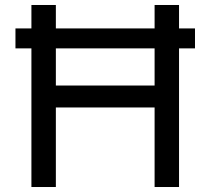

<svg xmlns="http://www.w3.org/2000/svg" viewBox="-20 -750 844 770"><path d="M204 0H106V-556H42V-636H106V-730H204V-636H600V-730H698V-636H762V-556H698V0H600V-319H204ZM204 -407H600V-556H204Z"/></svg>

Font: Sora
Style: Regular
Weight: 400
Designer: Jonathan Barnbrook, Julián Moncada
Foundry: Barnbrook Fonts
Version: Version 2.000